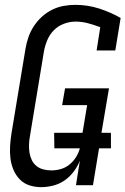

<svg xmlns="http://www.w3.org/2000/svg" viewBox="-20 -763 517 791"><path d="M150 8Q124 8 101 0.5Q78 -7 61.5 -24Q45 -41 35.5 -63.5Q26 -86 23 -110.5Q20 -135 21.5 -160.5Q23 -186 27 -212L85 -562Q89 -586 97 -609.5Q105 -633 119 -654.5Q133 -676 152 -693.5Q171 -711 194 -722.5Q217 -734 241.5 -738.5Q266 -743 290 -743Q341 -743 388 -728Q435 -713 477 -689L455 -555H378L393 -651Q369 -660 343.5 -667Q318 -674 291 -674Q267 -674 243 -665Q219 -656 201.5 -638Q184 -620 174.5 -597Q165 -574 161 -551L103 -200Q100 -183 99.5 -166.5Q99 -150 101.5 -134Q104 -118 111 -103.5Q118 -89 130.5 -79Q143 -69 159 -65Q175 -61 192 -61Q211 -61 230.5 -66.5Q250 -72 266 -85Q282 -98 293 -115.5Q304 -133 309 -152H204L203 -216H320L339 -330H236L248 -399H429L398 -216H437V-152H388L363 0H293L309 -101Q300 -78 284 -56.5Q268 -35 246.5 -20Q225 -5 199.5 1.5Q174 8 150 8Z"/></svg>

Font: Iosevka QP
Style: Italic
Weight: 400
Italic angle: -9°
Designer: Belleve Invis
Foundry: Belleve Invis
Version: Version 20.0.0; ttfautohint (v1.8.4)